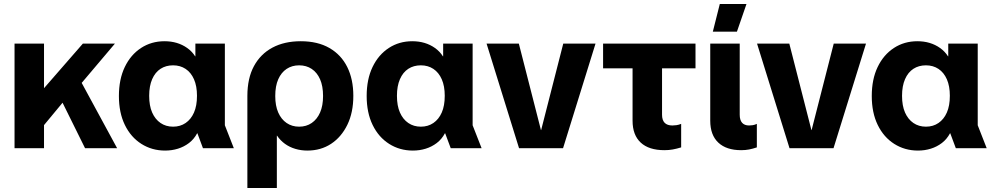

<svg xmlns="http://www.w3.org/2000/svg" viewBox="-20 -744 4989 964"><path d="M163 -70V-292H193L396 -525H557L348 -278L327 -268ZM53 0V-525H201V0ZM407 0 266 -285 345 -411 568 0Z M809 12Q743 12 690 -21.5Q637 -55 607 -116.5Q577 -178 577 -262Q577 -346 606.5 -407.5Q636 -469 688 -503Q740 -537 806 -537Q839 -537 867.5 -528.5Q896 -520 920 -503Q944 -486 960 -461H961V-525H1109V-115L1154 0H999L971 -75H970Q954 -45 929 -26Q904 -7 873.5 2.5Q843 12 809 12ZM849 -108Q885 -108 912 -126.5Q939 -145 954 -179Q969 -213 969 -263Q969 -312 954 -346Q939 -380 912 -398Q885 -416 849 -416Q813 -416 786 -398.5Q759 -381 744 -346.5Q729 -312 729 -263Q729 -213 744 -179Q759 -145 786 -126.5Q813 -108 849 -108Z M1222 200V-262Q1222 -351 1255 -412Q1288 -473 1348 -505Q1408 -537 1490 -537Q1575 -537 1634 -503Q1693 -469 1723.5 -407.5Q1754 -346 1754 -263Q1754 -179 1724 -117.5Q1694 -56 1642.5 -22Q1591 12 1523 12Q1492 12 1463 3.5Q1434 -5 1410.5 -22Q1387 -39 1371 -63H1370V200ZM1482 -108Q1518 -108 1545 -126.5Q1572 -145 1587 -179Q1602 -213 1602 -262Q1602 -312 1587 -346Q1572 -380 1545 -398Q1518 -416 1482 -416Q1446 -416 1419 -398Q1392 -380 1377 -346Q1362 -312 1362 -262Q1362 -213 1377 -179Q1392 -145 1419 -126.5Q1446 -108 1482 -108Z M2053 12Q1987 12 1934 -21.5Q1881 -55 1851 -116.5Q1821 -178 1821 -262Q1821 -346 1850.5 -407.5Q1880 -469 1932 -503Q1984 -537 2050 -537Q2083 -537 2111.5 -528.5Q2140 -520 2164 -503Q2188 -486 2204 -461H2205V-525H2353V-115L2398 0H2243L2215 -75H2214Q2198 -45 2173 -26Q2148 -7 2117.5 2.5Q2087 12 2053 12ZM2093 -108Q2129 -108 2156 -126.5Q2183 -145 2198 -179Q2213 -213 2213 -263Q2213 -312 2198 -346Q2183 -380 2156 -398Q2129 -416 2093 -416Q2057 -416 2030 -398.5Q2003 -381 1988 -346.5Q1973 -312 1973 -263Q1973 -213 1988 -179Q2003 -145 2030 -126.5Q2057 -108 2093 -108Z M2586 0 2423 -525H2585L2696 -91H2697L2808 -525H2970L2807 0Z M3316 10Q3238 10 3197 -28Q3156 -66 3156 -138V-450H3304V-168Q3304 -141 3317 -127.5Q3330 -114 3356 -114Q3365 -114 3376 -115.5Q3387 -117 3400 -122V-4Q3377 3 3357.5 6.5Q3338 10 3316 10ZM3008 -401V-525H3472V-401Z M3701 10Q3627 10 3586.5 -28Q3546 -66 3546 -138V-525H3694V-168Q3694 -141 3706 -127.5Q3718 -114 3741 -114Q3750 -114 3759.5 -115.5Q3769 -117 3780 -122V-4Q3759 3 3741 6.5Q3723 10 3701 10ZM3559 -585 3594 -724H3728L3680 -585Z M3944 0 3781 -525H3943L4054 -91H4055L4166 -525H4328L4165 0Z M4589 12Q4523 12 4470 -21.5Q4417 -55 4387 -116.5Q4357 -178 4357 -262Q4357 -346 4386.5 -407.5Q4416 -469 4468 -503Q4520 -537 4586 -537Q4619 -537 4647.5 -528.5Q4676 -520 4700 -503Q4724 -486 4740 -461H4741V-525H4889V-115L4934 0H4779L4751 -75H4750Q4734 -45 4709 -26Q4684 -7 4653.5 2.5Q4623 12 4589 12ZM4629 -108Q4665 -108 4692 -126.5Q4719 -145 4734 -179Q4749 -213 4749 -263Q4749 -312 4734 -346Q4719 -380 4692 -398Q4665 -416 4629 -416Q4593 -416 4566 -398.5Q4539 -381 4524 -346.5Q4509 -312 4509 -263Q4509 -213 4524 -179Q4539 -145 4566 -126.5Q4593 -108 4629 -108Z"/></svg>

Font: TikTok Sans 24pt
Style: Bold
Weight: 700
Version: Version 4.000